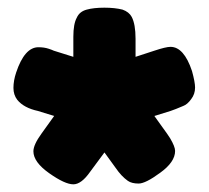

<svg xmlns="http://www.w3.org/2000/svg" viewBox="-20 -764 543 500"><path d="M480 -579Q459 -642 424 -642Q412 -642 382 -632L333 -616V-663Q333 -701 323 -720Q316 -733 299 -739Q279 -744 252 -744Q224 -744 206 -739Q187 -734 180 -718Q171 -702 171 -668V-616L120 -632Q116 -634 107 -637Q95 -641 80 -641Q44 -641 22 -575Q15 -554 15 -535Q15 -517 25 -504Q42 -483 79 -475L121 -462L88 -416Q67 -387 67 -370Q67 -342 108 -313Q149 -284 171 -284Q192 -284 215 -317L252 -367L281 -327Q296 -305 313 -293Q323 -286 341 -286Q359 -286 397 -314Q436 -342 436 -371Q436 -382 423 -404L415 -416L382 -462L424 -475Q436 -479 457 -488Q468 -492 478 -506Q488 -519 488 -536Q488 -550 480 -579Z"/></svg>

Font: FredokaOneMacrons
Style: Regular
Weight: 500
Designer: ""
Foundry: ""
Version: ""